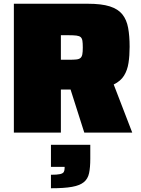

<svg xmlns="http://www.w3.org/2000/svg" viewBox="-20 -708 754 1025"><path d="M54 0V-688H449Q522 -688 566 -674Q610 -660 633 -631.5Q656 -603 664 -559.5Q672 -516 672 -458Q672 -411 666 -372Q660 -333 642 -304Q624 -275 587 -257L686 0H430L343 -273L401 -240Q389 -233 376.5 -231.5Q364 -230 352 -230H305V0ZM305 -389H347Q372 -389 387 -390.5Q402 -392 409.5 -398.5Q417 -405 419.5 -418Q422 -431 422 -454Q422 -477 420 -490Q418 -503 411 -509.5Q404 -516 388.5 -518Q373 -520 346 -520H305ZM252 297V225Q285 225 300.5 221.5Q316 218 320.5 210Q325 202 325 189V183H252V65H462V140Q462 186 455.5 216.5Q449 247 427.5 264.5Q406 282 364.5 289.5Q323 297 252 297Z"/></svg>

Font: Saira SemiExpanded Black
Style: Regular
Weight: 900
Width: 6
Designer: Hector Gatti with collaboration of the Omnibus-Type team
Foundry: Omnibus-Type
Version: Version 1.101